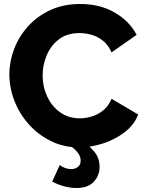

<svg xmlns="http://www.w3.org/2000/svg" viewBox="-20 -734 728 964"><path d="M27 -361Q27 -425 51 -488Q75 -551 121 -602Q167 -653 233 -683.5Q299 -714 383 -714Q482 -714 556 -671Q630 -628 666 -559L540 -471Q524 -508 497 -529.5Q470 -551 439 -559.5Q408 -568 379 -568Q316 -568 275 -536Q234 -504 214 -455Q194 -406 194 -355Q194 -299 217 -249.5Q240 -200 282 -170Q324 -140 381 -140Q411 -140 442 -149.5Q473 -159 499.5 -181Q526 -203 540 -238L674 -159Q653 -106 605 -69.5Q557 -33 496.5 -13.5Q436 6 377 6Q300 6 236 -25.5Q172 -57 125 -109.5Q78 -162 52.5 -227.5Q27 -293 27 -361ZM364 210Q336 210 304.5 202Q273 194 242 178L280 95Q308 115 337 115Q358 115 371.5 104Q385 93 385 73Q385 53 372.5 35.5Q360 18 336 0L388 -32Q426 -5 453 27Q480 59 480 104Q480 147 451 178.5Q422 210 364 210Z"/></svg>

Font: Raleway ExtraBold
Style: Regular
Weight: 800
Designer: Matt McInerney, Pablo Impallari, Rodrigo Fuenzalida
Foundry: Matt McInerney, Pablo Impallari, Rodrigo Fuenzalida
Version: Version 4.026